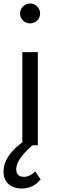

<svg xmlns="http://www.w3.org/2000/svg" viewBox="-28 -833 338 1101"><path d="M144 -699Q121 -699 104 -715.5Q87 -732 87 -755Q87 -779 104 -796Q121 -813 144 -813Q168 -813 185 -796Q202 -779 202 -755Q202 -732 185 -715.5Q168 -699 144 -699ZM174 150 205 196Q162 248 97 248Q49 248 20.5 222Q-8 196 -8 150Q-8 65 97 -15H100V-534H189V0H158Q65 81 65 137Q65 181 110 181Q142 181 174 150Z"/></svg>

Font: Martel Sans
Style: Regular
Weight: 400
Designer: Dan Reynolds and Mathieu Réguer
Foundry: Dan Reynolds and Mathieu Réguer
Version: Version 1.001;PS 001.001;hotconv 1.0.70;makeotf.lib2.5.58329